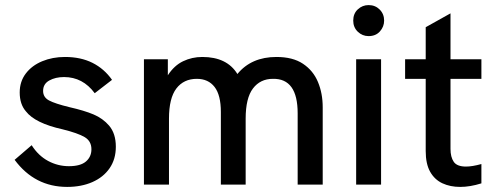

<svg xmlns="http://www.w3.org/2000/svg" viewBox="-20 -726 1950 755"><path d="M244 9Q116.5 9 37.5 -97.5L104.5 -155Q130.5 -114 169 -93.2Q207.5 -72.5 251 -72.5Q296.5 -72.5 318 -91Q339.5 -109.5 339.5 -139Q339.5 -171 313 -186.8Q286.5 -202.5 226 -217.5Q118 -241.5 82 -288Q57.5 -316 57.5 -362.5Q57.5 -405.5 81.5 -437Q105.5 -468.5 146 -485.2Q186.5 -502 235.5 -502Q297.5 -502 343.8 -478.8Q390 -455.5 420.5 -412L352.5 -359.5Q305.5 -423 232 -423Q198 -423 173.8 -409.5Q149.5 -396 149.5 -368.5Q149.5 -343.5 172.8 -331Q196 -318.5 253.5 -304.5Q311 -291.5 347.8 -276Q384.5 -260.5 409 -232Q435.5 -201 435.5 -149Q435.5 -100 411 -64.5Q386.5 -29 343.2 -10Q300 9 244 9Z M1249 0H1150.5V-280.5Q1150.5 -418 1053 -416Q1003.5 -416 974.8 -378.2Q946 -340.5 946 -259.5V0H848.5V-285.5Q848.5 -352 823.8 -384Q799 -416 754 -416Q702.5 -416 673.5 -378Q644.5 -340 644.5 -259.5V0H546V-493H640V-430Q665 -468.5 700 -485.2Q735 -502 775.5 -502Q872.5 -502 913.5 -435Q968.5 -502 1067 -502Q1131.5 -502 1171.5 -475.2Q1211.5 -448.5 1230.2 -403.8Q1249 -359 1249 -304Z M1478.5 0H1380.5V-493H1478.5ZM1429.5 -584Q1405 -584 1387 -601.2Q1369 -618.5 1369 -645Q1369 -672.5 1387 -689.2Q1405 -706 1429.5 -706Q1455.5 -706 1473 -688.5Q1490.5 -671 1490.5 -645Q1490.5 -621 1474 -602.5Q1457.5 -584 1429.5 -584Z M1789.5 9Q1750.5 9 1719.8 -5.2Q1689 -19.5 1671.5 -50.5Q1654 -81.5 1654 -132V-416H1573V-493H1654V-619L1751.5 -673.5V-493H1873V-416H1751.5V-140.5Q1751.5 -108.5 1764.2 -89.8Q1777 -71 1812.5 -71Q1837 -71 1873 -81V-5Q1828.5 9 1789.5 9Z"/></svg>

Font: Acari Sans Neue SemiBold
Style: Regular
Weight: 600
Designer: Alfredo Marco Pradil (font), Cristiano Sobral (main changes)
Foundry: Hanken Design Co. (font), Cristiano Sobral (main changes)
Version: Version 2.459;March 19, 2022;FontCreator 14.0.0.2808 64-bit;